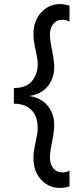

<svg xmlns="http://www.w3.org/2000/svg" viewBox="-20 -733 374 942"><path d="M274 189Q219 189 181.5 148.5Q144 108 144 40Q144 13 154.5 -34Q165 -81 165 -103Q165 -204 77 -222Q68 -224 48 -224V-301Q114 -301 142 -342Q165 -374 165 -420Q165 -442 154.5 -489Q144 -536 144 -563Q144 -631 182 -672Q220 -713 274 -713Q295 -713 321 -705V-627Q304 -636 288 -636Q257 -636 241 -615Q225 -594 225 -565Q225 -536 235.5 -485Q246 -434 246 -405Q246 -349 214.5 -310Q183 -271 124 -262Q183 -253 214.5 -213.5Q246 -174 246 -119Q246 -89 235.5 -38Q225 13 225 42Q225 71 241 92Q257 113 288 113Q304 113 321 104V181Q300 189 274 189Z"/></svg>

Font: Hind Kochi
Style: Regular
Weight: 400
Designer: Dhruvi Tolia
Foundry: Indian Type Foundry
Version: Version 0.702;PS 1.0;hotconv 1.0.81;makeotf.lib2.5.63406